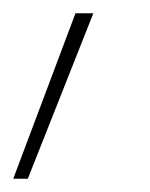

<svg xmlns="http://www.w3.org/2000/svg" viewBox="-37 -134 226 290"><path d="M-17 136 77 -114H104L5 136Z"/></svg>

Font: Ysabeau Infant Extralight
Style: Italic
Weight: 200
Italic angle: -12°
Designer: Christian Thalmann (Catharsis Fonts)
Version: Version 0.003